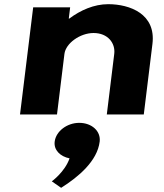

<svg xmlns="http://www.w3.org/2000/svg" viewBox="-20 -548 784 919"><path d="M75.8 0H252.8L288.4 -290C294.7 -341 363.6 -390 427.8 -390C496.7 -390 533.1 -341 526.8 -290L491.2 0H668.2L709.7 -338C727.2 -481 602 -528 497.9 -528C430.2 -528 364.9 -499 311.6 -459H309.2L315.8 -513H138.8ZM359.2 40C301.1 40 247.8 80 241.7 130C236.8 170 268.1 201 312.9 210C290.4 275 228 320 228 320L272.6 351C355.3 299 445.7 223 457.1 130C463.2 80 419.7 40 359.2 40Z"/></svg>

Font: Hussar
Style: BdSuprExtOblOne
Weight: 700
Foundry: Cannot Into Space Fonts
Version: Version 2.00